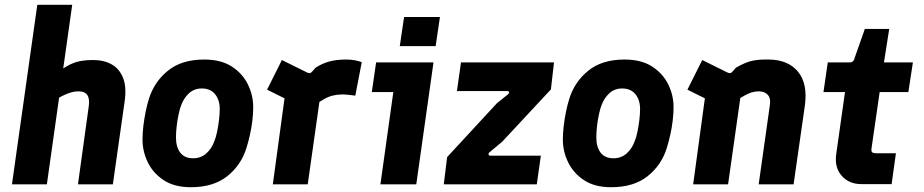

<svg xmlns="http://www.w3.org/2000/svg" viewBox="-20 -771 3864 803"><path d="M306 0 351 -325Q356 -357 345.5 -373Q335 -389 308 -389Q293 -389 279 -385Q265 -381 250.5 -374.5Q236 -368 219 -358L228 -474Q255 -493 277 -503Q299 -513 321 -516.5Q343 -520 369 -520Q415 -520 447.5 -501.5Q480 -483 495 -444.5Q510 -406 501 -345L452 0ZM30 0 136 -751H282L176 0Z M778 12Q709 12 664.5 -17.5Q620 -47 598 -92.5Q576 -138 576 -187Q576 -214 579.5 -243.5Q583 -273 589 -303Q595 -333 603 -358Q625 -429 682.5 -475.5Q740 -522 834 -522Q904 -522 949 -493Q994 -464 1016.5 -418.5Q1039 -373 1039 -323Q1039 -297 1035.5 -267Q1032 -237 1025.5 -208Q1019 -179 1011 -153Q989 -81 931 -34.5Q873 12 778 12ZM788 -109Q820 -109 843 -129.5Q866 -150 877 -182Q883 -196 888 -220Q893 -244 896 -269.5Q899 -295 899 -315Q899 -353 879.5 -377Q860 -401 824 -401Q792 -401 770 -380.5Q748 -360 737 -329Q732 -316 727 -293Q722 -270 719 -244.5Q716 -219 716 -196Q716 -156 734 -132.5Q752 -109 788 -109Z M1121 0 1182 -448 1244 -323 1097 -396 1159 -520 1266 -467Q1277 -462 1284 -470L1300 -488Q1328 -506 1358 -514Q1388 -522 1428 -522Q1448 -522 1464 -519Q1480 -516 1493 -511L1466 -371Q1451 -373 1437 -374.5Q1423 -376 1411 -376Q1391 -376 1372.5 -371.5Q1354 -367 1336 -357Q1318 -347 1299 -332L1321 -381L1267 0Z M1571 0 1625 -386H1535L1553 -510H1793L1721 0ZM1652 -578 1670 -700H1820L1802 -578Z M1836 0 1850 -114 2058 -339 2105 -377Q2110 -381 2109 -385.5Q2108 -390 2102 -390H1891L1908 -510H2297L2284 -397L2080 -178L2026 -133Q2022 -129 2023.5 -124.5Q2025 -120 2030 -120H2242L2225 0Z M2536 12Q2467 12 2422.5 -17.5Q2378 -47 2356 -92.5Q2334 -138 2334 -187Q2334 -214 2337.5 -243.5Q2341 -273 2347 -303Q2353 -333 2361 -358Q2383 -429 2440.5 -475.5Q2498 -522 2592 -522Q2662 -522 2707 -493Q2752 -464 2774.5 -418.5Q2797 -373 2797 -323Q2797 -297 2793.5 -267Q2790 -237 2783.5 -208Q2777 -179 2769 -153Q2747 -81 2689 -34.5Q2631 12 2536 12ZM2546 -109Q2578 -109 2601 -129.5Q2624 -150 2635 -182Q2641 -196 2646 -220Q2651 -244 2654 -269.5Q2657 -295 2657 -315Q2657 -353 2637.5 -377Q2618 -401 2582 -401Q2550 -401 2528 -380.5Q2506 -360 2495 -329Q2490 -316 2485 -293Q2480 -270 2477 -244.5Q2474 -219 2474 -196Q2474 -156 2492 -132.5Q2510 -109 2546 -109Z M2879 0 2940 -448 3002 -323 2855 -396 2917 -520 3024 -467Q3035 -462 3042 -470L3058 -488Q3098 -511 3127 -517Q3156 -523 3196 -522Q3277 -521 3318 -470.5Q3359 -420 3346 -328L3299 0H3153L3200 -333Q3204 -360 3191 -374.5Q3178 -389 3153 -389Q3138 -389 3123.5 -384.5Q3109 -380 3093 -371Q3077 -362 3057 -349L3079 -381L3025 0Z M3583 -1Q3531 -1 3500.5 -35.5Q3470 -70 3477 -124L3514 -386H3424L3442 -510H3535Q3539 -510 3542.5 -511.5Q3546 -513 3548.5 -516Q3551 -519 3552 -522L3597 -650H3699L3677 -510H3798L3779 -386H3659L3625 -151Q3623 -138 3628 -134Q3633 -130 3644 -130H3727L3709 -1Z"/></svg>

Font: Finlandica
Style: Italic
Weight: 400
Italic angle: -8°
Designer: Niklas Ekholm, Juho Hiilivirta, Jaakko Suomalainen
Foundry: Helsinki Type Studio
Version: Version 1.064